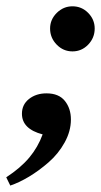

<svg xmlns="http://www.w3.org/2000/svg" viewBox="-66 -428 318 603"><path d="M91.3 -338.4Q91.3 -366.7 112.3 -387.5Q133.3 -408.2 161.6 -408.2Q190.4 -408.2 210.9 -387.5Q231.4 -366.7 231.4 -338.4Q231.4 -309.1 210.9 -287.8Q190.4 -266.6 161.6 -266.6Q132.8 -266.6 112.1 -287.8Q91.3 -309.1 91.3 -338.4ZM-33.7 154.8 -46.4 128.9Q-1 99.1 26.1 66.7Q53.2 34.2 67.9 -5.9Q2.9 -22.9 2.9 -70.8Q2.9 -99.6 25.1 -117.2Q47.4 -134.8 80.1 -134.8Q118.7 -134.8 137.7 -111.1Q156.7 -87.4 156.7 -52.7Q156.7 -16.1 137 19.5Q117.2 55.2 86.9 81.5Q56.6 107.9 25.4 126.7Q-5.9 145.5 -33.7 154.8Z"/></svg>

Font: Elstob 6pt Medium
Style: Italic
Weight: 500
Italic angle: -20°
Designer: Peter S. Baker
Version: Version 1.015